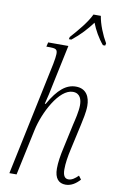

<svg xmlns="http://www.w3.org/2000/svg" viewBox="-104 -1013 661 1077"><g transform="rotate(10 227.0 -474.5)"><path d="M229 -811 226 -798H240C287 -835 322 -874 352 -914C367 -875 391 -832 420 -798H433L436 -811C411 -853 387 -912 380 -958H338C316 -911 270 -857 229 -811ZM349 9C380 9 407 -8 430 -34L415 -54C397 -36 379 -23 360 -23C339 -23 328 -39 328 -75C328 -109 334 -148 344 -192L376 -336C382 -366 393 -409 393 -447C393 -497 372 -543 312 -543C257 -543 211 -506 161 -418H156C165 -453 175 -495 183 -538L230 -760H115L109 -735H122C164 -735 172 -731 172 -704C172 -695 169 -670 164 -646L28 0H69L125 -262C147 -365 222 -511 300 -511C343 -511 352 -474 352 -444C352 -409 339 -357 333 -332L303 -194C292 -146 286 -106 286 -72C286 -16 310 9 349 9Z"/></g></svg>

Font: Noto Serif Condensed ExtraLight
Style: Italic
Weight: 200
Width: 3
Italic angle: -12°
Designer: Monotype Design Team
Foundry: Monotype Imaging Inc.
Version: Version 2.013